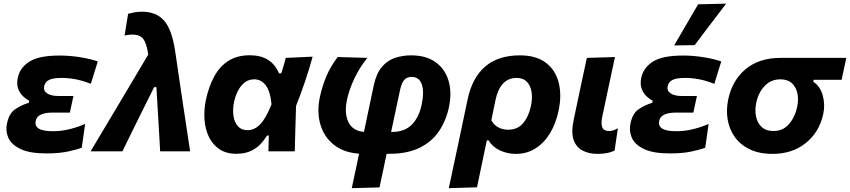

<svg xmlns="http://www.w3.org/2000/svg" viewBox="-20 -808 4538 1025"><path d="M227.5 11Q137.5 11 88.8 -12.8Q40 -36.5 24.2 -73.2Q8.5 -110 17.5 -149.5Q28.5 -203.5 62.5 -226Q96.5 -248.5 133.5 -259L136 -270.5Q119.5 -278.5 102.5 -294.5Q85.5 -310.5 76.8 -335.2Q68 -360 75 -393.5Q86.5 -447 137.2 -479.2Q188 -511.5 299 -511.5Q352.5 -511.5 408.2 -502.5Q464 -493.5 502 -480L465 -360.5Q419 -378.5 381.5 -385.2Q344 -392 308.5 -392Q263.5 -392 242.2 -381.5Q221 -371 216 -348.5Q210.5 -324 231 -309.8Q251.5 -295.5 292 -295.5H372L353 -207H260.5Q222.5 -207 199 -196.5Q175.5 -186 170.5 -162.5Q165 -136 186.5 -121.8Q208 -107.5 264 -107.5Q310 -107.5 355.8 -119.5Q401.5 -131.5 434.5 -146.5L416.5 -19.5Q387.5 -8.5 341.2 1.2Q295 11 227.5 11Z M463.5 0Q504 -67.5 547.2 -140Q590.5 -212.5 631 -280.5Q664.5 -337 701 -398.2Q737.5 -459.5 771.5 -517Q762.5 -578 744.2 -600.8Q726 -623.5 686.5 -623.5Q679 -623.5 667.8 -622.2Q656.5 -621 645 -618L664 -734.5Q681 -739 698.5 -742.2Q716 -745.5 738 -745.5Q814 -745.5 855.8 -698.2Q897.5 -651 914.5 -538.5L953 -278Q963 -212.5 970 -165.8Q977 -119 982.8 -80Q988.5 -41 995 0H835Q832 -51.5 829 -105.5Q826 -159.5 823 -206.5L815 -343H803L736 -208.5Q709.5 -155 683.8 -102.8Q658 -50.5 633.5 0Z M1242.5 13Q1188 13 1151.5 -11.5Q1115 -36 1095.2 -77.2Q1075.5 -118.5 1071.8 -169.5Q1068 -220.5 1079 -274Q1094 -344.5 1123 -398.5Q1152 -452.5 1198.8 -482.8Q1245.5 -513 1313.5 -513Q1429 -513 1469.5 -416.5H1481.5Q1489 -439 1494.8 -459.2Q1500.5 -479.5 1505.5 -499L1649 -505.5Q1631 -439.5 1607.5 -370.2Q1584 -301 1560.5 -243Q1558.5 -182 1556.8 -121.2Q1555 -60.5 1553.5 0H1413Q1413.5 -21.5 1414 -42.8Q1414.5 -64 1415 -84.5H1405.5Q1375 -34 1335.2 -10.5Q1295.5 13 1242.5 13ZM1302 -113Q1339 -113 1369.8 -145.2Q1400.5 -177.5 1429.5 -251.5Q1422.5 -323 1397.8 -353.8Q1373 -384.5 1338 -384.5Q1307 -384.5 1285.2 -367Q1263.5 -349.5 1249.8 -322Q1236 -294.5 1229.5 -263.5Q1221.5 -224.5 1226.2 -190.2Q1231 -156 1249.8 -134.5Q1268.5 -113 1302 -113Z M1858 196.5Q1867.5 152.5 1876.8 108Q1886 63.5 1897 12.5Q1814 6.5 1761.8 -35.5Q1709.5 -77.5 1690.2 -144Q1671 -210.5 1687.5 -289Q1699.5 -346 1721.5 -398.8Q1743.5 -451.5 1782.5 -503.5L1941 -499Q1899.5 -447.5 1871.8 -388.8Q1844 -330 1832.5 -276Q1817 -203.5 1840.2 -156Q1863.5 -108.5 1923 -104L1975.5 -353Q1989.5 -417 2019.2 -451.5Q2049 -486 2089.2 -499.2Q2129.5 -512.5 2175 -512.5Q2255.5 -512.5 2306.2 -475.5Q2357 -438.5 2375 -375.5Q2393 -312.5 2376.5 -235Q2361 -162.5 2322.8 -106.5Q2284.5 -50.5 2219.5 -18.8Q2154.5 13 2058.5 13H2044Q2033.5 62 2024.8 104.5Q2016 147 2006 192.5ZM2115 -324.5 2068 -103.5H2070Q2140.5 -103.5 2178.8 -142.8Q2217 -182 2231 -249.5Q2245.5 -316.5 2232 -357Q2218.5 -397.5 2177 -397.5Q2153 -397.5 2138.5 -382Q2124 -366.5 2115 -324.5Z M2376 196.5Q2387.5 143 2398.5 90.5Q2409.5 38 2423 -24L2476.5 -278Q2501 -393.5 2570.5 -453Q2640 -512.5 2755.5 -512.5Q2842.5 -512.5 2894.2 -473Q2946 -433.5 2962.8 -366.2Q2979.5 -299 2962 -217Q2948 -149.5 2916.8 -97.5Q2885.5 -45.5 2839.2 -16Q2793 13.5 2734 13.5Q2689 13.5 2649 -5Q2609 -23.5 2588.5 -58.5H2579L2570 -16Q2558.5 40 2548 89.2Q2537.5 138.5 2526.5 192ZM2693 -115.5Q2743.5 -115.5 2773.2 -151.2Q2803 -187 2814.5 -242.5Q2823 -283 2817.8 -317Q2812.5 -351 2792.8 -371.5Q2773 -392 2738 -392Q2650 -392 2625 -273L2603 -166Q2616.5 -140.5 2640.2 -128Q2664 -115.5 2693 -115.5Z M3170 13.5Q3123.5 13.5 3089.5 -4.5Q3055.5 -22.5 3042 -62.2Q3028.5 -102 3042.5 -167.5Q3049.5 -201.5 3054.5 -224.8Q3059.5 -248 3065 -274.5Q3079.5 -343.5 3090.5 -394.8Q3101.5 -446 3113 -499L3263 -503.5Q3244.5 -417.5 3229 -344.5Q3213.5 -271.5 3203 -221.5L3195 -184.5Q3187.5 -149 3195 -128.8Q3202.5 -108.5 3232 -108.5Q3243 -108.5 3253.5 -111.8Q3264 -115 3278.5 -123.5L3261 -4Q3244.5 4 3222 8.8Q3199.5 13.5 3170 13.5Z M3556 11Q3466 11 3417.2 -12.8Q3368.5 -36.5 3352.8 -73.2Q3337 -110 3346 -149.5Q3357 -203.5 3391 -226Q3425 -248.5 3462 -259L3464.5 -270.5Q3448 -278.5 3431 -294.5Q3414 -310.5 3405.2 -335.2Q3396.5 -360 3403.5 -393.5Q3415 -447 3465.8 -479.2Q3516.5 -511.5 3627.5 -511.5Q3681 -511.5 3736.8 -502.5Q3792.5 -493.5 3830.5 -480L3793.5 -360.5Q3747.5 -378.5 3710 -385.2Q3672.5 -392 3637 -392Q3592 -392 3570.8 -381.5Q3549.5 -371 3544.5 -348.5Q3539 -324 3559.5 -309.8Q3580 -295.5 3620.5 -295.5H3700.5L3681.5 -207H3589Q3551 -207 3527.5 -196.5Q3504 -186 3499 -162.5Q3493.5 -136 3515 -121.8Q3536.5 -107.5 3592.5 -107.5Q3638.5 -107.5 3684.2 -119.5Q3730 -131.5 3763 -146.5L3745 -19.5Q3716 -8.5 3669.8 1.2Q3623.5 11 3556 11ZM3579 -565.5Q3611.5 -621 3643.2 -675.8Q3675 -730.5 3707 -785L3856.5 -788.5Q3813 -731.5 3771 -676.2Q3729 -621 3688.5 -567Z M4104.5 13.5Q4033 13.5 3982.8 -10.8Q3932.5 -35 3903 -76.2Q3873.5 -117.5 3864.8 -169.2Q3856 -221 3867.5 -276.5Q3888.5 -378.5 3960.5 -438.8Q4032.5 -499 4146.5 -499H4498L4473 -382H4324L4321.5 -372Q4359.5 -346.5 4372.5 -297.8Q4385.5 -249 4375 -199.5Q4354 -102.5 4281.8 -44.5Q4209.5 13.5 4104.5 13.5ZM4109 -108.5Q4160 -108.5 4192 -145.5Q4224 -182.5 4235.5 -236Q4244 -275 4237 -309Q4230 -343 4207.5 -363.8Q4185 -384.5 4146.5 -384.5Q4096 -384.5 4062.5 -349.5Q4029 -314.5 4017.5 -260.5Q4009 -220 4016.2 -185.5Q4023.5 -151 4046.5 -129.8Q4069.5 -108.5 4109 -108.5Z"/></svg>

Font: Commissioner
Style: Bold Italic
Weight: 700
Italic angle: -12°
Designer: Kostas Bartsokas
Foundry: Kostas Bartsokas
Version: Version 1.000; ttfautohint (v1.8.3)